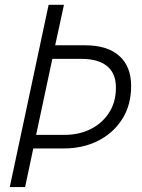

<svg xmlns="http://www.w3.org/2000/svg" viewBox="-20 -756 574 776"><path d="M19.5 0 176.5 -736.5H238.5L203 -573H323Q414.5 -573 462.2 -530Q510 -487 510 -408.5Q510 -331.5 474 -274.8Q438 -218 376.5 -187Q315 -156 238 -156H114.5L81.5 0ZM310.5 -518H191.5L126 -211H242Q300 -211 346.8 -234.5Q393.5 -258 421 -300.8Q448.5 -343.5 448.5 -401.5Q448.5 -460 412.5 -489Q376.5 -518 310.5 -518Z"/></svg>

Font: Epilogue Light
Style: Italic
Weight: 300
Italic angle: -12°
Designer: Tyler Finck
Foundry: Etcetera Type Co
Version: Version 2.111; ttfautohint (v1.8.3)